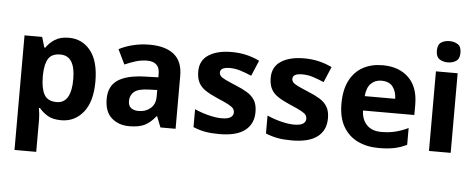

<svg xmlns="http://www.w3.org/2000/svg" viewBox="-59 -916 3246 1312"><g transform="rotate(5 1563.5 -260.0)"><path d="M382 -556Q474 -556 531 -484.5Q588 -413 588 -274Q588 -135 529 -62.5Q470 10 378 10Q319 10 284 -11.5Q249 -33 227 -60H219Q227 -18 227 20V240H78V-546H199L220 -475H227Q249 -508 286 -532Q323 -556 382 -556ZM334 -437Q276 -437 252.5 -401Q229 -365 227 -291V-275Q227 -196 250.5 -153.5Q274 -111 336 -111Q387 -111 411.5 -153.5Q436 -196 436 -276Q436 -437 334 -437Z M935 -557Q1045 -557 1103.5 -509.5Q1162 -462 1162 -364V0H1058L1029 -74H1025Q990 -30 951 -10Q912 10 844 10Q771 10 723 -32.5Q675 -75 675 -163Q675 -250 736 -291.5Q797 -333 919 -337L1014 -340V-364Q1014 -407 991.5 -427Q969 -447 929 -447Q889 -447 851 -435.5Q813 -424 775 -407L726 -508Q770 -531 823.5 -544Q877 -557 935 -557ZM956 -251Q884 -249 856 -225Q828 -201 828 -162Q828 -128 848 -113.5Q868 -99 900 -99Q948 -99 981 -127.5Q1014 -156 1014 -208V-253Z M1696 -162Q1696 -79 1637.5 -34.5Q1579 10 1463 10Q1406 10 1365 2.5Q1324 -5 1283 -22V-145Q1327 -125 1378 -112Q1429 -99 1468 -99Q1512 -99 1530.5 -112Q1549 -125 1549 -146Q1549 -160 1541.5 -171Q1534 -182 1509 -196Q1484 -210 1431 -232Q1380 -254 1347 -275.5Q1314 -297 1298 -327.5Q1282 -358 1282 -404Q1282 -480 1341 -518Q1400 -556 1498 -556Q1549 -556 1595 -546Q1641 -536 1690 -513L1645 -406Q1605 -423 1569 -434.5Q1533 -446 1496 -446Q1430 -446 1430 -410Q1430 -397 1438.5 -386.5Q1447 -376 1471.5 -364Q1496 -352 1544 -332Q1591 -313 1625 -292.5Q1659 -272 1677.5 -241.5Q1696 -211 1696 -162Z M2193 -162Q2193 -79 2134.5 -34.5Q2076 10 1960 10Q1903 10 1862 2.5Q1821 -5 1780 -22V-145Q1824 -125 1875 -112Q1926 -99 1965 -99Q2009 -99 2027.5 -112Q2046 -125 2046 -146Q2046 -160 2038.5 -171Q2031 -182 2006 -196Q1981 -210 1928 -232Q1877 -254 1844 -275.5Q1811 -297 1795 -327.5Q1779 -358 1779 -404Q1779 -480 1838 -518Q1897 -556 1995 -556Q2046 -556 2092 -546Q2138 -536 2187 -513L2142 -406Q2102 -423 2066 -434.5Q2030 -446 1993 -446Q1927 -446 1927 -410Q1927 -397 1935.5 -386.5Q1944 -376 1968.5 -364Q1993 -352 2041 -332Q2088 -313 2122 -292.5Q2156 -272 2174.5 -241.5Q2193 -211 2193 -162Z M2534 -556Q2647 -556 2713 -491.5Q2779 -427 2779 -308V-236H2427Q2429 -173 2464.5 -137Q2500 -101 2563 -101Q2616 -101 2659 -111.5Q2702 -122 2748 -144V-29Q2708 -9 2663.5 0.5Q2619 10 2556 10Q2474 10 2411 -20.5Q2348 -51 2312 -113Q2276 -175 2276 -269Q2276 -365 2308.5 -428.5Q2341 -492 2399 -524Q2457 -556 2534 -556ZM2535 -450Q2492 -450 2463.5 -422Q2435 -394 2430 -335H2639Q2638 -385 2613 -417.5Q2588 -450 2535 -450Z M2975 -760Q3008 -760 3032 -744.5Q3056 -729 3056 -687Q3056 -646 3032 -630Q3008 -614 2975 -614Q2941 -614 2917.5 -630Q2894 -646 2894 -687Q2894 -729 2917.5 -744.5Q2941 -760 2975 -760ZM3049 -546V0H2900V-546Z"/></g></svg>

Font: Noto Sans Ethiopic
Style: Bold
Weight: 700
Designer: Monotype Design Team
Foundry: Monotype Imaging Inc.
Version: Version 2.102; ttfautohint (v1.8.4.7-5d5b)